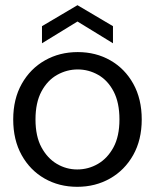

<svg xmlns="http://www.w3.org/2000/svg" viewBox="-20 -709 598 741"><path d="M278 12Q208 12 152 -20Q96 -52 63.5 -110.5Q31 -169 31 -248Q31 -327 64 -385.5Q97 -444 153.5 -476Q210 -508 280 -508Q350 -508 406 -476Q462 -444 494.5 -385.5Q527 -327 527 -248Q527 -169 494 -110.5Q461 -52 404.5 -20Q348 12 278 12ZM278 -55Q321 -55 358 -76.5Q395 -98 418 -140.5Q441 -183 441 -248Q441 -313 418.5 -356Q396 -399 359 -420Q322 -441 280 -441Q238 -441 200.5 -420Q163 -399 140 -356Q117 -313 117 -248Q117 -183 140 -140.5Q163 -98 199.5 -76.5Q236 -55 278 -55ZM142 -542V-608L279 -689L416 -608V-542L279 -626Z"/></svg>

Font: DM Sans 36pt
Style: Regular
Weight: 400
Designer: Colophon Foundry, Jonny Pinhorn
Foundry: Colophon Foundry
Version: Version 4.004;gftools[0.9.30]